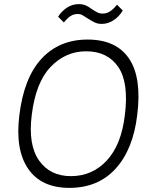

<svg xmlns="http://www.w3.org/2000/svg" viewBox="-20 -902 716 932"><path d="M290 -793 262 -821Q280 -849 306 -865.5Q332 -882 362 -882Q381 -882 394.5 -876.5Q408 -871 427 -857Q444 -846 454 -841Q464 -836 477 -836Q497 -836 513 -846Q529 -856 548 -879L576 -851Q558 -821 531 -803.5Q504 -786 474 -786Q455 -786 441 -792.5Q427 -799 408 -811Q391 -822 381 -828Q371 -834 357 -834Q338 -834 323 -824.5Q308 -815 290 -793ZM74 -343Q96 -525 182 -617.5Q268 -710 405 -710Q544 -710 606.5 -617.5Q669 -525 646 -343Q626 -176 541 -83Q456 10 317 10Q180 10 116.5 -83Q53 -176 74 -343ZM324 -47Q428 -47 498.5 -123Q569 -199 586 -343Q606 -501 554 -577Q502 -653 398 -653Q298 -653 225.5 -577Q153 -501 134 -343Q116 -199 169.5 -123Q223 -47 324 -47Z"/></svg>

Font: Haskoy Light
Style: Italic
Weight: 300
Designer: Ertekin Erdin
Foundry: Ertekin Erdin
Version: Version 2.000; ttfautohint (v1.8.4.7-5d5b)